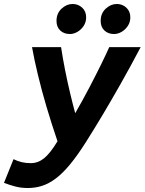

<svg xmlns="http://www.w3.org/2000/svg" viewBox="-53 -930 727 965"><path d="M87 15Q53 15 24.5 7.5Q-4 0 -33 -11L15 -130Q35 -120 56 -115Q77 -110 102 -110Q138 -110 168.5 -134.5Q199 -159 236 -220Q206 -308 181 -392.5Q156 -477 137.5 -554Q119 -631 108 -693H254Q262 -639 274 -578.5Q286 -518 299.5 -461.5Q313 -405 325 -361Q362 -425 395.5 -489Q429 -553 455.5 -607Q482 -661 496 -693H654Q599 -589 552.5 -507Q506 -425 464 -354.5Q422 -284 377 -213Q335 -147 298.5 -103Q262 -59 227.5 -33Q193 -7 158.5 4Q124 15 87 15ZM298 -759Q269 -759 250 -776.5Q231 -794 231 -825Q231 -863 256.5 -886.5Q282 -910 312 -910Q340 -910 360 -891.5Q380 -873 380 -843Q380 -818 367 -799Q354 -780 335.5 -769.5Q317 -759 298 -759ZM520 -759Q491 -759 472 -776.5Q453 -794 453 -825Q453 -863 478.5 -886.5Q504 -910 534 -910Q562 -910 582 -891.5Q602 -873 602 -843Q602 -818 589 -799Q576 -780 557.5 -769.5Q539 -759 520 -759Z"/></svg>

Font: Ubuntu Sans Mono
Style: Bold Italic
Weight: 700
Italic angle: -13.5°
Monospace: yes
Designer: Dalton Maag Ltd
Foundry: Dalton Maag Ltd
Version: Version 1.006